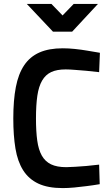

<svg xmlns="http://www.w3.org/2000/svg" viewBox="-20 -951 571 982"><path d="M490 -9Q455 -3 422 1Q393 5 360 8Q327 11 301 11Q225 11 176 -12Q127 -35 98.5 -80Q70 -125 59 -191.5Q48 -258 48 -345Q48 -438 61 -505.5Q74 -573 103.5 -617Q133 -661 181.5 -682.5Q230 -704 301 -704Q331 -704 364 -700.5Q397 -697 426 -692Q459 -687 491 -681L487 -582Q453 -585 421 -589Q394 -591 365 -593.5Q336 -596 316 -596Q271 -596 242 -582.5Q213 -569 195.5 -539Q178 -509 171 -461.5Q164 -414 164 -345Q164 -279 170.5 -232Q177 -185 194 -155Q211 -125 241 -110.5Q271 -96 319 -96Q336 -96 365 -98Q394 -100 421 -102Q453 -105 487 -109ZM349 -789H251L117 -931H243L300 -872L357 -931H481Z"/></svg>

Font: Panefresco 750wt
Style: Regular
Weight: 750
Foundry: Campivisivi & Chank Co
Version: Version 1.000